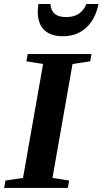

<svg xmlns="http://www.w3.org/2000/svg" viewBox="-30 -919 501 939"><path d="M226.6 -48.8 308.1 -36.1 301.8 0H-9.8L-3.4 -36.1L82.5 -48.8L180.7 -606L99.1 -619.1L105.5 -654.8H417.5L411.1 -619.1L324.7 -606ZM276.9 -741.7Q218.3 -741.7 186.5 -772.2Q154.8 -802.7 154.8 -861.3Q154.8 -879.4 157.7 -899.4H216.8Q220.2 -835.4 293.5 -835.4Q366.7 -835.4 392.6 -899.4H451.7Q436.5 -824.2 390.9 -783Q345.2 -741.7 276.9 -741.7Z"/></svg>

Font: Tinos
Style: Bold Italic
Weight: 700
Italic angle: -16.333°
Designer: Steve Matteson
Foundry: Monotype Imaging Inc.
Version: Version 1.23